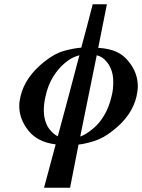

<svg xmlns="http://www.w3.org/2000/svg" viewBox="-20 -667 671 907"><path d="M115 -49Q71 -104 71 -166Q71 -188 77 -212Q98 -303 190 -376Q237 -414 282 -426.5Q327 -439 364 -442Q378 -492 391.5 -545Q405 -598 418 -647H485L444 -441Q494 -438 528.5 -423Q563 -408 588 -376Q631 -323 631 -260Q631 -238 625 -212Q604 -120 512 -49Q469 -15 427.5 -1.5Q386 12 351 16Q341 66 331 118Q321 170 311 220H188L243 15Q159 5 115 -49ZM195 -212Q191 -195 189 -178.5Q187 -162 187 -147Q187 -119 194 -96Q201 -73 214 -56Q234 -32 253 -23Q279 -119 304.5 -214.5Q330 -310 355 -406Q340 -402 323 -394Q306 -386 286 -369Q256 -344 231.5 -305Q207 -266 195 -212ZM437 -406 359 -22Q384 -30 419 -59Q448 -82 471.5 -121Q495 -160 507 -212Q512 -231 513.5 -247.5Q515 -264 515 -279Q515 -308 508 -330.5Q501 -353 488 -370Q475 -387 462.5 -395Q450 -403 437 -406Z"/></svg>

Font: Libertinus Serif SemiBold
Style: Italic
Weight: 600
Italic angle: -11.5°
Designer: Philipp H. Poll, Khaled Hosny
Foundry: Caleb Maclennan
Version: Version 7.051;RELEASE